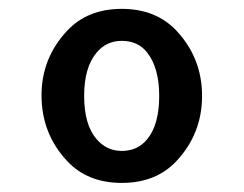

<svg xmlns="http://www.w3.org/2000/svg" viewBox="-20 -767 547 431"><path d="M337.4 -551.8Q337.4 -614.7 310.1 -649.4Q289.6 -675.3 253.4 -675.3Q219.2 -675.3 197.3 -649.4Q168.9 -616.2 168.9 -551.8Q168.9 -486.3 197.3 -454.1Q219.7 -428.2 253.4 -428.2Q288.6 -428.2 310.1 -454.1Q337.4 -486.8 337.4 -551.8ZM73.2 -553.2Q73.2 -636.7 130.9 -698.2Q176.8 -747.1 253.4 -747.1Q329.6 -747.1 376 -698.2Q433.6 -636.7 433.6 -551.8Q433.6 -466.8 376 -405.3Q330.1 -356.4 253.4 -356.4Q176.8 -356.4 130.9 -405.3Q73.2 -466.8 73.2 -553.2Z"/></svg>

Font: Nova Oval
Style: Book
Weight: 400
Version: Version 2.000